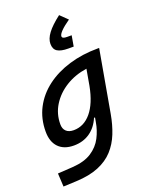

<svg xmlns="http://www.w3.org/2000/svg" viewBox="-186 -902 958 1231"><g transform="rotate(-20 293.0 -287.0)"><path d="M26.9 234.4 22 143.6 124.5 137.2Q206.1 131.8 255.1 99.6Q304.2 67.4 329.1 19Q354 -29.3 362.8 -82.5L368.2 -112.8H361.3Q336.4 -53.7 289.8 -21.7Q243.2 10.3 180.7 10.3Q113.3 10.3 76.4 -27.8Q39.6 -65.9 39.6 -135.3Q39.6 -223.1 76.9 -294.7Q114.3 -366.2 181.6 -417Q249 -467.8 339.6 -495.1Q430.2 -522.5 536.1 -522.5H545.4L470.2 -98.1Q458 -29.3 434.8 28.8Q411.6 86.9 371.6 130.9Q331.5 174.8 268.8 200.7Q206.1 226.6 114.7 230.5ZM423.3 -425.3Q343.3 -413.6 280.3 -374.8Q217.3 -335.9 180.7 -277.3Q144 -218.8 144 -147.5Q144 -116.2 161.9 -99.4Q179.7 -82.5 212.4 -82.5Q282.7 -82.5 332.5 -142.3Q382.3 -202.1 403.8 -314.5ZM358.4 -586.4Q309.1 -586.4 284.9 -601.6Q260.7 -616.7 260.7 -653.8Q260.7 -688 288.8 -725.3Q316.9 -762.7 376 -808.1L425.8 -759.8Q343.3 -702.1 343.3 -674.8Q343.3 -659.2 376 -659.2H407.7L395 -586.4Z"/></g></svg>

Font: CaskaydiaCove NFP
Style: Italic
Weight: 400
Italic angle: -10°
Designer: Aaron Bell
Foundry: Saja Typeworks
Version: Version 2111.001; VTT 6.35;Nerd Fonts 3.1.1